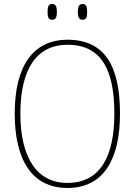

<svg xmlns="http://www.w3.org/2000/svg" viewBox="-20 -922 669 952"><path d="M389 -824C405 -824 412 -832 412 -863C412 -894 405 -902 389 -902C375 -902 366 -894 366 -863C366 -832 375 -824 389 -824ZM239 -824C254 -824 262 -832 262 -863C262 -894 254 -902 239 -902C223 -902 216 -894 216 -863C216 -832 223 -824 239 -824ZM314 10C493 10 575 -131 575 -358C575 -597 498 -725 315 -725C143 -725 53 -593 53 -359C53 -129 139 10 314 10ZM314 -15C159 -15 81 -147 81 -358C81 -573 157 -700 315 -700C485 -700 547 -573 547 -358C547 -145 476 -15 314 -15Z"/></svg>

Font: Noto Serif Thai SemiCondensed Thin
Style: Regular
Weight: 100
Width: 4
Designer: Monotype Design Team
Foundry: Monotype Imaging Inc.
Version: Version 2.002